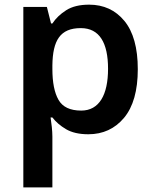

<svg xmlns="http://www.w3.org/2000/svg" viewBox="-20 -572 666 832"><path d="M366.2 -551.8C325.7 -551.8 292.5 -543.9 267.1 -527.8C241.7 -511.7 221.7 -492.7 207 -470.2H201.2L183.1 -542H81.1V240.2H207V20C207 -5.4 203.1 -37.6 199.2 -63H207C221.7 -43.9 241.2 -26.9 266.1 -12.2C291 2.4 323.2 9.8 362.8 9.8C426.3 9.8 478 -14.2 517.6 -61.5C557.1 -108.9 577.1 -179.2 577.1 -272C577.1 -364.7 557.6 -434.6 519 -481.4C480.5 -528.3 429.2 -551.8 366.2 -551.8ZM330.1 -450.2C411.6 -450.2 448.2 -385.7 448.2 -273.9C448.2 -162.1 410.6 -92.8 332 -92.8C283.7 -92.8 251 -108.4 233.4 -139.6C215.8 -170.4 207 -214.8 207 -272.9V-289.1C208.5 -397 240.7 -450.2 330.1 -450.2Z"/></svg>

Font: Noto Reveo Sans
Style: Regular
Weight: 600
Designer: Monotype Design Team
Foundry: Monotype Imaging Inc.
Version: Version 2.007